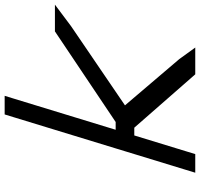

<svg xmlns="http://www.w3.org/2000/svg" viewBox="-37 -802 859 825"><g transform="rotate(-90 392.5 -389.5)"><path d="M256.3 -242H223L155.1 -20L142.9 20H62.9L75.1 -20L143 -242L167.4 -322L301 -759L313.3 -799H393.3L381 -759L247.4 -322H280.8L653.7 -572L670.1 -583H785.1L693 -514L352.3 -282L550.8 -49L600.7 20H485.7L476 9Z"/></g></svg>

Font: Nordica Plus
Style: NordicaClassicLtExtObl
Weight: 300
Version: Version 1.01